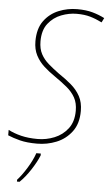

<svg xmlns="http://www.w3.org/2000/svg" viewBox="-62 -764 581 1025"><g transform="rotate(5 228.5 -251.5)"><path d="M158 10Q103 10 66 0.5Q29 -9 1 -21V-50Q32 -34 70.5 -24.5Q109 -15 159 -15Q205 -15 248.5 -32.5Q292 -50 320.5 -87Q349 -124 349 -183Q349 -224 333 -253Q317 -282 288 -306Q259 -330 220 -357Q189 -378 162 -402.5Q135 -427 118.5 -459Q102 -491 102 -534Q102 -602 132.5 -643.5Q163 -685 210.5 -704.5Q258 -724 310 -724Q358 -724 393 -714Q428 -704 457 -689L445 -665Q413 -681 382 -690Q351 -699 309 -699Q268 -699 226.5 -683Q185 -667 157 -631.5Q129 -596 129 -536Q129 -496 144 -468Q159 -440 184.5 -418Q210 -396 240 -374Q279 -348 309.5 -322Q340 -296 358 -263Q376 -230 376 -184Q376 -116 343.5 -73Q311 -30 261.5 -10Q212 10 158 10ZM69 211Q93 185 119.5 142Q146 99 159 61H183V71Q169 106 141 149Q113 192 83 221H69Z"/></g></svg>

Font: Noto Sans SemiCondensed Thin
Style: Italic
Weight: 100
Width: 4
Italic angle: -12°
Designer: Monotype Design Team
Foundry: Monotype Imaging Inc.
Version: Version 2.013; ttfautohint (v1.8.4.7-5d5b)